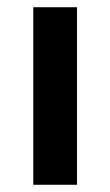

<svg xmlns="http://www.w3.org/2000/svg" viewBox="-20 -511 305 531"><path d="M193 -491V0H72V-491Z"/></svg>

Font: Exo 2 SemiBold
Style: Regular
Weight: 600
Designer: Natanael Gama
Foundry: Natanael Gama
Version: Version 2.010